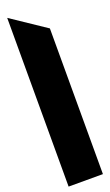

<svg xmlns="http://www.w3.org/2000/svg" viewBox="-196 -1073 635 1109"><g transform="rotate(-20 122.0 -518.5)"><path d="M16.6 -1037.1 227.5 -895.5V0H16.6Z"/></g></svg>

Font: DimaBanoo
Style: Bold
Weight: 800
Designer: R.Balvardi
Foundry: R.Balvardi
Version: Version 1.0.0-alpha3